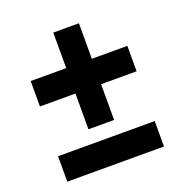

<svg xmlns="http://www.w3.org/2000/svg" viewBox="-115 -671 780 823"><g transform="rotate(-20 274.5 -259.5)"><path d="M54 -408H495V-292H54ZM216 -570H333V-129H216ZM54 -65H495V51H54Z"/></g></svg>

Font: Pathway Extreme SemiCondensed ExtraBold
Style: Regular
Weight: 800
Width: 4
Version: Version 1.001;gftools[0.9.26]